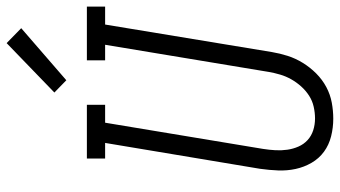

<svg xmlns="http://www.w3.org/2000/svg" viewBox="-243 -774 1025 579"><g transform="rotate(-90 269.5 -484.5)"><path d="M201 8Q174 8 148 1.5Q122 -5 101.5 -20Q81 -35 68 -57.5Q55 -80 49.5 -105.5Q44 -131 45 -158Q46 -185 50 -213L128 -680H81V-735H243V-680H189L110 -204Q107 -185 106 -166.5Q105 -148 107.5 -130.5Q110 -113 117 -97Q124 -81 136.5 -69.5Q149 -58 166 -52.5Q183 -47 202 -47Q219 -47 237 -51Q255 -55 270.5 -65Q286 -75 298.5 -89Q311 -103 320 -119Q329 -135 334 -152Q339 -169 342 -186L424 -680H377V-735H539V-680H485L402 -177Q398 -153 390.5 -129.5Q383 -106 369.5 -84Q356 -62 337.5 -43.5Q319 -25 296.5 -13Q274 -1 249.5 3.5Q225 8 201 8ZM317 -797 280 -833 429 -977 474 -933Z"/></g></svg>

Font: Iosevka Slab Light Oblique
Style: Regular
Weight: 300
Italic angle: -9°
Monospace: yes
Designer: Belleve Invis
Foundry: Belleve Invis
Version: Version 11.1.1; ttfautohint (v1.8.3)